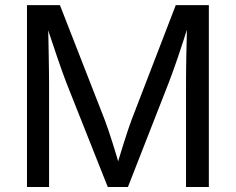

<svg xmlns="http://www.w3.org/2000/svg" viewBox="-20 -748 943 768"><path d="M87.9 0V-727.5H219.7L398.9 -268.6Q405.3 -252.4 413.3 -228.3Q421.4 -204.1 430.4 -175.8Q439.5 -147.5 447.8 -119.4Q456.1 -91.3 462.4 -67.4H441.9Q448.7 -89.8 457 -117.4Q465.3 -145 474.4 -173.6Q483.4 -202.1 491.7 -227.1Q500 -252 506.3 -268.6L683.1 -727.5H815.4V0H724.1V-415.5Q724.1 -438 724.4 -466.8Q724.6 -495.6 725.3 -527.3Q726.1 -559.1 726.8 -591.8Q727.5 -624.5 728 -655.3H735.8Q725.6 -621.6 714.1 -586.7Q702.6 -551.8 691.7 -519.3Q680.7 -486.8 670.9 -460Q661.1 -433.1 654.3 -415.5L491.7 0H411.1L246.1 -415.5Q239.3 -432.6 230 -458.7Q220.7 -484.9 209.7 -516.8Q198.7 -548.8 187 -584.2Q175.3 -619.6 163.1 -655.3H171.9Q172.9 -627.9 173.6 -596.2Q174.3 -564.5 174.8 -532Q175.3 -499.5 175.8 -469.5Q176.3 -439.5 176.3 -415.5V0Z"/></svg>

Font: Inter Variable
Style: Regular
Weight: 400
Designer: Rasmus Andersson
Foundry: rsms
Version: Version 4.001;git-9221beed3